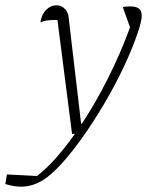

<svg xmlns="http://www.w3.org/2000/svg" viewBox="-116 -504 557 722"><path d="M155 0 100 -429Q73 -429 60 -427Q47 -425 36 -420Q40 -449 57 -466.5Q74 -484 96 -484Q128 -484 141 -448L189 -39H192Q243 -116 290 -209.5Q337 -303 373 -401L346 -477Q355 -480 373 -480Q395 -480 406 -472Q417 -464 417 -445Q417 -424 402 -381Q381 -319 348.5 -250.5Q316 -182 276.5 -115Q237 -48 196 10Q155 68 116 111Q77 154 46 173Q6 198 -37 198Q-64 198 -96 188L-90 152L23 158Q58 131 94 90.5Q130 50 166 -1Z"/></svg>

Font: Piazzolla ExtraLight
Style: Italic
Weight: 200
Italic angle: -11.3°
Designer: Juan Pablo del Peral
Foundry: Huerta Tipografica
Version: Version 1.330